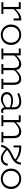

<svg xmlns="http://www.w3.org/2000/svg" viewBox="2054 -2578 539 4686"><g transform="rotate(90 2323.0 -234.5)"><path d="M190 -282V-329Q229 -375 269.5 -410Q310 -445 355 -464.5Q400 -484 449 -484H479V-298H428V-431Q386 -430 346.5 -411.5Q307 -393 268.5 -360.5Q230 -328 190 -282ZM32 0V-47H320V0ZM148 -7V-471H203V-7ZM32 -424V-471H201V-424Z M828 15Q777 15 732 -3Q687 -21 652 -53.5Q617 -86 597.5 -131.5Q578 -177 578 -234Q578 -291 597.5 -337Q617 -383 652 -415.5Q687 -448 732 -465.5Q777 -483 828 -483Q878 -483 923.5 -465.5Q969 -448 1003.5 -415.5Q1038 -383 1057.5 -337Q1077 -291 1077 -234Q1077 -177 1057.5 -131.5Q1038 -86 1003.5 -53.5Q969 -21 924 -3Q879 15 828 15ZM828 -32Q884 -32 927.5 -57.5Q971 -83 996 -128Q1021 -173 1021 -234Q1021 -295 996 -340Q971 -385 927.5 -410.5Q884 -436 828 -436Q772 -436 728 -410.5Q684 -385 659 -340Q634 -295 634 -234Q634 -173 659 -128Q684 -83 728 -57.5Q772 -32 828 -32Z M1162 -424V-471H1323V-424ZM1278 -7V-471H1333V-7ZM1162 0V-47H1427V0ZM1638 -7V-299Q1638 -342 1626 -371.5Q1614 -401 1590.5 -416.5Q1567 -432 1531 -432Q1494 -432 1455.5 -413Q1417 -394 1379.5 -360Q1342 -326 1308 -281V-329Q1341 -374 1379 -408.5Q1417 -443 1459.5 -463.5Q1502 -484 1547 -484Q1581 -484 1607.5 -472.5Q1634 -461 1653 -438.5Q1672 -416 1682.5 -383Q1693 -350 1693 -305V-7ZM1543 0V-47H1787V0ZM1996 -7V-299Q1996 -331 1990 -356Q1984 -381 1970.5 -397.5Q1957 -414 1937 -423Q1917 -432 1890 -432Q1853 -432 1814.5 -413Q1776 -394 1738.5 -360Q1701 -326 1667 -281V-329Q1701 -374 1738.5 -408.5Q1776 -443 1818 -463.5Q1860 -484 1906 -484Q1939 -484 1966 -472.5Q1993 -461 2011.5 -438.5Q2030 -416 2040.5 -383Q2051 -350 2051 -305V-7ZM1902 0V-47H2154V0Z M2680 7Q2654 7 2635.5 -6Q2617 -19 2607 -43.5Q2597 -68 2597 -103V-306Q2597 -354 2578 -382.5Q2559 -411 2529 -423Q2499 -435 2462 -435Q2409 -435 2361 -421.5Q2313 -408 2266 -388L2253 -434Q2302 -455 2356 -469.5Q2410 -484 2466 -484Q2518 -484 2560 -466Q2602 -448 2626 -408.5Q2650 -369 2650 -304V-106Q2650 -73 2660.5 -57Q2671 -41 2691 -41Q2702 -41 2711.5 -45Q2721 -49 2728 -52L2741 -10Q2732 -4 2716.5 1.5Q2701 7 2680 7ZM2395 13Q2351 13 2312 -4Q2273 -21 2249.5 -53.5Q2226 -86 2226 -133Q2226 -180 2252.5 -214Q2279 -248 2323.5 -266.5Q2368 -285 2423 -285Q2480 -285 2526 -272.5Q2572 -260 2622 -242V-200Q2567 -221 2520.5 -230Q2474 -239 2429 -240Q2390 -241 2356.5 -229Q2323 -217 2301.5 -193.5Q2280 -170 2280 -134Q2280 -102 2297.5 -79.5Q2315 -57 2343.5 -46Q2372 -35 2404 -35Q2438 -35 2474 -47Q2510 -59 2547.5 -82Q2585 -105 2622 -135L2621 -92Q2585 -62 2547 -38.5Q2509 -15 2470.5 -1Q2432 13 2395 13Z M3297 0V-293Q3297 -327 3290 -353Q3283 -379 3267.5 -396.5Q3252 -414 3230 -423Q3208 -432 3178 -432Q3148 -432 3117.5 -420.5Q3087 -409 3056.5 -389Q3026 -369 2996.5 -341.5Q2967 -314 2939 -281V-329Q2968 -362 2997.5 -390Q3027 -418 3058.5 -439Q3090 -460 3123.5 -471.5Q3157 -483 3194 -483Q3230 -483 3259.5 -472Q3289 -461 3309.5 -438Q3330 -415 3341 -380.5Q3352 -346 3352 -298V0ZM2793 0V-47H3058V0ZM2909 0V-471H2964V0ZM2793 -424V-471H2957V-424ZM3202 0V-47H3456V0Z M3952 -483 3999 -469Q3991 -412 3969 -373Q3947 -334 3915.5 -307Q3884 -280 3846 -259.5Q3808 -239 3767 -220Q3717 -197 3677 -169Q3637 -141 3607 -98.5Q3577 -56 3557 13L3511 -2Q3528 -61 3552 -102.5Q3576 -144 3606 -173Q3636 -202 3670.5 -223.5Q3705 -245 3742 -263Q3781 -281 3815.5 -299.5Q3850 -318 3878 -341.5Q3906 -365 3925 -399Q3944 -433 3952 -483ZM3845 14Q3801 14 3758.5 -4Q3716 -22 3676.5 -52Q3637 -82 3602 -121L3626 -151Q3676 -99 3732 -67Q3788 -35 3841 -35Q3892 -35 3930.5 -67.5Q3969 -100 3976 -160L4024 -149Q4020 -101 3995.5 -64Q3971 -27 3932.5 -6.5Q3894 14 3845 14ZM3529 -297V-483H3572Q3629 -483 3675.5 -474.5Q3722 -466 3761.5 -450.5Q3801 -435 3838 -410.5Q3875 -386 3915 -354L3895 -319Q3860 -347 3824 -369Q3788 -391 3749 -405Q3710 -419 3668 -426.5Q3626 -434 3577 -434V-297Z M4344 15Q4293 15 4248 -3Q4203 -21 4168 -53.5Q4133 -86 4113.5 -131.5Q4094 -177 4094 -234Q4094 -291 4113.5 -337Q4133 -383 4168 -415.5Q4203 -448 4248 -465.5Q4293 -483 4344 -483Q4394 -483 4439.5 -465.5Q4485 -448 4519.5 -415.5Q4554 -383 4573.5 -337Q4593 -291 4593 -234Q4593 -177 4573.5 -131.5Q4554 -86 4519.5 -53.5Q4485 -21 4440 -3Q4395 15 4344 15ZM4344 -32Q4400 -32 4443.5 -57.5Q4487 -83 4512 -128Q4537 -173 4537 -234Q4537 -295 4512 -340Q4487 -385 4443.5 -410.5Q4400 -436 4344 -436Q4288 -436 4244 -410.5Q4200 -385 4175 -340Q4150 -295 4150 -234Q4150 -173 4175 -128Q4200 -83 4244 -57.5Q4288 -32 4344 -32Z"/></g></svg>

Font: BioRhyme Light
Style: Regular
Weight: 300
Designer: Aoife Mooney
Foundry: Aoife Mooney Type
Version: Version 1.600;gftools[0.9.33]